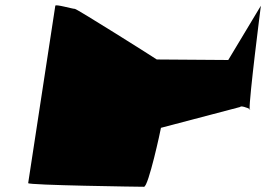

<svg xmlns="http://www.w3.org/2000/svg" viewBox="-20 -716 1020 736"><path d="M88 -14C87 -6 518 0 532 0C549 0 596 -218 597 -226L901 -306C902 -312 929 -303 937 -298C934 -334 980 -694 980 -694L855 -486L581 -488C576 -492 275 -682 267 -682C257 -682 193 -701 192 -694ZM937 -298C937 -296 936 -295 937 -295C940 -295 940 -296 937 -298Z"/></svg>

Font: Ampere
Style: UltExtIta
Weight: 400
Version: Version 1